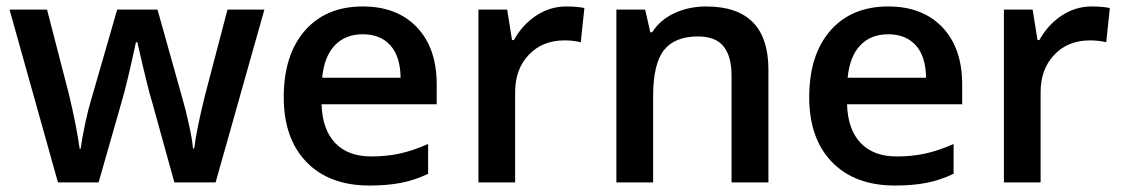

<svg xmlns="http://www.w3.org/2000/svg" viewBox="-20 -570 3506 600"><path d="M524.9 0 455.1 -252Q442.4 -292 409.2 -438H404.8Q376.5 -306.2 359.9 -251L288.1 0H161.1L9.8 -540H127L195.8 -273.9Q219.2 -175.3 229 -105H231.9Q236.8 -140.6 246.8 -186.8Q256.8 -232.9 264.2 -255.9L346.2 -540H472.2L551.8 -255.9Q559.1 -231.9 570.1 -182.6Q581.1 -133.3 583 -106H586.9Q594.2 -166 621.1 -273.9L690.9 -540H806.2L653.8 0Z M1134.8 9.8Q1008.8 9.8 937.7 -63.7Q866.7 -137.2 866.7 -266.1Q866.7 -398.4 932.6 -474.1Q998.5 -549.8 1113.8 -549.8Q1220.7 -549.8 1282.7 -484.9Q1344.7 -419.9 1344.7 -306.2V-244.1H984.9Q987.3 -165.5 1027.3 -123.3Q1067.4 -81.1 1140.1 -81.1Q1188 -81.1 1229.2 -90.1Q1270.5 -99.1 1317.9 -120.1V-26.9Q1275.9 -6.8 1232.9 1.5Q1189.9 9.8 1134.8 9.8ZM1113.8 -462.9Q1059.1 -462.9 1026.1 -428.2Q993.2 -393.6 986.8 -327.1H1231.9Q1231 -394 1199.7 -428.5Q1168.5 -462.9 1113.8 -462.9Z M1749 -549.8Q1783.7 -549.8 1806.2 -544.9L1794.9 -438Q1770.5 -443.8 1744.1 -443.8Q1675.3 -443.8 1632.6 -398.9Q1589.8 -354 1589.8 -282.2V0H1475.1V-540H1564.9L1580.1 -444.8H1585.9Q1612.8 -493.2 1656 -521.5Q1699.2 -549.8 1749 -549.8Z M2381.3 0H2266.1V-332Q2266.1 -394.5 2241 -425.3Q2215.8 -456.1 2161.1 -456.1Q2088.4 -456.1 2054.7 -413.1Q2021 -370.1 2021 -269V0H1906.2V-540H1996.1L2012.2 -469.2H2018.1Q2042.5 -507.8 2087.4 -528.8Q2132.3 -549.8 2187 -549.8Q2381.3 -549.8 2381.3 -352.1Z M2776.9 9.8Q2650.9 9.8 2579.8 -63.7Q2508.8 -137.2 2508.8 -266.1Q2508.8 -398.4 2574.7 -474.1Q2640.6 -549.8 2755.9 -549.8Q2862.8 -549.8 2924.8 -484.9Q2986.8 -419.9 2986.8 -306.2V-244.1H2627Q2629.4 -165.5 2669.4 -123.3Q2709.5 -81.1 2782.2 -81.1Q2830.1 -81.1 2871.3 -90.1Q2912.6 -99.1 2960 -120.1V-26.9Q2918 -6.8 2875 1.5Q2832 9.8 2776.9 9.8ZM2755.9 -462.9Q2701.2 -462.9 2668.2 -428.2Q2635.3 -393.6 2628.9 -327.1H2874Q2873 -394 2841.8 -428.5Q2810.5 -462.9 2755.9 -462.9Z M3391.1 -549.8Q3425.8 -549.8 3448.2 -544.9L3437 -438Q3412.6 -443.8 3386.2 -443.8Q3317.4 -443.8 3274.7 -398.9Q3231.9 -354 3231.9 -282.2V0H3117.2V-540H3207L3222.2 -444.8H3228Q3254.9 -493.2 3298.1 -521.5Q3341.3 -549.8 3391.1 -549.8Z"/></svg>

Font: f1_31487          
Style: Regular
Weight: 600
Foundry: Ascender Corporation
Version: Version 1.10